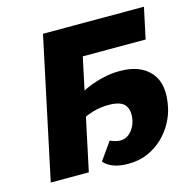

<svg xmlns="http://www.w3.org/2000/svg" viewBox="-99 -758 869 867"><g transform="rotate(-15 335.0 -324.5)"><path d="M36 0 176 -658H354L214 0ZM397 9Q352 9 323.5 -3.5Q295 -16 284 -32L342 -114Q353 -109 366 -105.5Q379 -102 390 -102Q409 -102 424 -112Q439 -122 450 -139Q461 -156 465 -176Q474 -221 455 -246Q436 -271 379 -271Q341 -271 306 -261Q271 -251 248 -236L260 -344Q284 -360 317 -374Q350 -388 389 -397Q428 -406 467 -406Q563 -406 610.5 -350.5Q658 -295 635 -189Q628 -156 609.5 -121.5Q591 -87 561 -57.5Q531 -28 490 -9.5Q449 9 397 9ZM260 -513 290 -658H648L617 -513Z"/></g></svg>

Font: Ysabeau Infant Black
Style: Italic
Weight: 900
Italic angle: -12°
Designer: Christian Thalmann (Catharsis Fonts)
Version: Version 2.001;gftools[0.9.30]; featfreeze: ss01,ss02,lnum